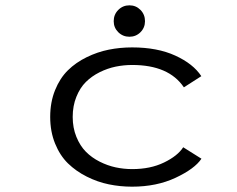

<svg xmlns="http://www.w3.org/2000/svg" viewBox="-20 -690 890 721"><path d="M407 -610.5Q407 -635.5 424.2 -652.8Q441.5 -670 466 -670Q490.5 -670 507.5 -652.8Q524.5 -635.5 524.5 -610.5Q524.5 -586 507.5 -569Q490.5 -552 466 -552Q441.5 -552 424.2 -569Q407 -586 407 -610.5ZM736.5 -94Q711 -56 639.5 -22.5Q568 11 476 11Q431 11 388.5 2.2Q346 -6.5 305.8 -26.8Q265.5 -47 235.2 -76.5Q205 -106 186.8 -151Q168.5 -196 168.5 -251Q168.5 -306.5 186.8 -351.5Q205 -396.5 235 -426Q265 -455.5 305.5 -475.2Q346 -495 388.5 -503.5Q431 -512 476 -512Q571 -512 638.2 -481.2Q705.5 -450.5 736 -404L670.5 -362Q614 -446 476.5 -446Q445 -446 414.5 -439.8Q384 -433.5 354.2 -418.8Q324.5 -404 302.5 -382.2Q280.5 -360.5 266.8 -326.5Q253 -292.5 253 -251Q253 -210 266.8 -176.2Q280.5 -142.5 302.5 -120.2Q324.5 -98 354.2 -83Q384 -68 414.5 -61.5Q445 -55 476.5 -55Q545 -55 596 -79.8Q647 -104.5 668 -137Z"/></svg>

Font: League Mono Wide Light
Style: Regular
Weight: 300
Width: 8
Designer: Tyler Finck
Foundry: The League of Moveable Type / Tyler Finck
Version: Version 2.210